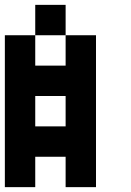

<svg xmlns="http://www.w3.org/2000/svg" viewBox="-20 -645 540 790"><path d="M250 -625V-500H125V-625ZM125 -500V-375H250V-500H375V125H250V0H125V125H0V-500ZM125 -250V-125H250V-250Z"/></svg>

Font: Bytesized
Style: Regular
Weight: 400
Monospace: yes
Designer: baltdev
Version: Version 1.000